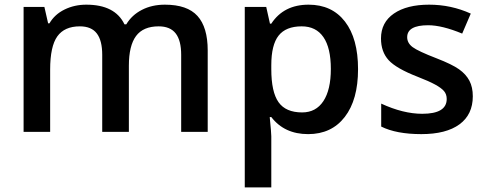

<svg xmlns="http://www.w3.org/2000/svg" viewBox="-20 -570 2106 830"><path d="M537.1 0H421.9V-333Q421.9 -395 398.4 -425.5Q375 -456.1 325.2 -456.1Q258.8 -456.1 227.8 -412.8Q196.8 -369.6 196.8 -269V0H82V-540H171.9L188 -469.2H193.8Q216.3 -507.8 259 -528.8Q301.8 -549.8 353 -549.8Q477.5 -549.8 518.1 -464.8H525.9Q549.8 -504.9 593.3 -527.3Q636.7 -549.8 692.9 -549.8Q789.6 -549.8 833.7 -501Q877.9 -452.1 877.9 -352.1V0H763.2V-333Q763.2 -395 739.5 -425.5Q715.8 -456.1 666 -456.1Q599.1 -456.1 568.1 -414.3Q537.1 -372.6 537.1 -286.1Z M1312 9.8Q1209.5 9.8 1152.8 -64H1146Q1152.8 4.4 1152.8 19V240.2H1038.1V-540H1130.9Q1134.8 -524.9 1147 -467.8H1152.8Q1206.5 -549.8 1314 -549.8Q1415 -549.8 1471.4 -476.6Q1527.8 -403.3 1527.8 -271Q1527.8 -138.7 1470.5 -64.5Q1413.1 9.8 1312 9.8ZM1284.2 -456.1Q1215.8 -456.1 1184.3 -416Q1152.8 -376 1152.8 -288.1V-271Q1152.8 -172.4 1184.1 -128.2Q1215.3 -84 1286.1 -84Q1345.7 -84 1377.9 -132.8Q1410.2 -181.6 1410.2 -272Q1410.2 -362.8 1378.2 -409.4Q1346.2 -456.1 1284.2 -456.1Z M2023.9 -153.8Q2023.9 -74.7 1966.3 -32.5Q1908.7 9.8 1801.3 9.8Q1693.4 9.8 1627.9 -22.9V-122.1Q1723.1 -78.1 1805.2 -78.1Q1911.1 -78.1 1911.1 -142.1Q1911.1 -162.6 1899.4 -176.3Q1887.7 -189.9 1860.8 -204.6Q1834 -219.2 1786.1 -237.8Q1692.9 -273.9 1659.9 -310.1Q1627 -346.2 1627 -403.8Q1627 -473.1 1682.9 -511.5Q1738.8 -549.8 1835 -549.8Q1930.2 -549.8 2015.1 -511.2L1978 -424.8Q1890.6 -460.9 1831.1 -460.9Q1740.2 -460.9 1740.2 -409.2Q1740.2 -383.8 1763.9 -366.2Q1787.6 -348.6 1867.2 -317.9Q1934.1 -292 1964.4 -270.5Q1994.6 -249 2009.3 -220.9Q2023.9 -192.9 2023.9 -153.8Z"/></svg>

Font: f1_4961           
Style: Regular
Weight: 600
Foundry: Ascender Corporation
Version: Version 1.10